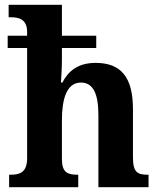

<svg xmlns="http://www.w3.org/2000/svg" viewBox="-20 -780 664 800"><path d="M18 0H306V-52H303C262 -52 238 -61 238 -117V-280C238 -363 256 -436 317 -436C370 -436 390 -386 390 -300V0H599V-52H596C554 -52 534 -61 534 -123V-325C534 -460 483 -518 378 -518C304 -518 263 -482 240 -436H234C235 -456 238 -495 238 -529V-580H381V-631H238V-760H16V-708H27C58 -708 93 -700 93 -647V-631H12V-580H93V-121C93 -61 62 -52 24 -52H18Z"/></svg>

Font: Noto Serif Ethiopic SemiCondensed
Style: Bold
Weight: 700
Width: 4
Designer: Monotype Design Team
Foundry: Monotype Imaging Inc.
Version: Version 2.102